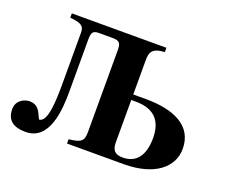

<svg xmlns="http://www.w3.org/2000/svg" viewBox="-114 -853 1233 1047"><g transform="rotate(20 502.5 -329.0)"><path d="M603 -343H629C735 -343 786 -290 786 -188C786 -87 744 -32 666 -32C622 -32 603 -50 603 -98ZM137 -676V-651C207 -645 220 -629 220 -595V-297C220 -205 217 -71 167 -71C167 -71 162 -79 158 -89C146 -115 132 -147 86 -147C55 -147 10 -126 10 -75C10 -9 51 18 120 18C260 18 270 -166 270 -269V-572C270 -614 278 -626 313 -626H391C433 -626 441 -613 441 -572V-100C441 -45 427 -33 355 -25V0H684C862 0 958 -81 958 -188C958 -323 838 -375 676 -375H603V-575C603 -615 610 -648 686 -651V-676Z"/></g></svg>

Font: XITS Math
Style: Bold
Weight: 700
Designer: MicroPress Inc., with final additions and corrections provided by Coen Hoffman, Elsevier (retired)
Version: Version 1.302